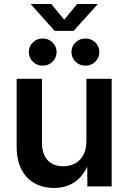

<svg xmlns="http://www.w3.org/2000/svg" viewBox="-20 -928 639 956"><path d="M249 7.8Q193.8 7.8 151.9 -15.9Q109.9 -39.6 86.4 -85.4Q63 -131.3 63 -197.3V-535.6H189V-216.8Q189 -161.1 217 -130.6Q245.1 -100.1 294.9 -100.1Q328.1 -100.1 354 -114.3Q379.9 -128.4 395 -156.5Q410.2 -184.6 410.2 -225.6V-535.6H536.1V0H415L414.1 -133.8H428.7Q405.3 -63 360.1 -27.6Q314.9 7.8 249 7.8ZM405.3 -601.1Q376.5 -601.1 356.2 -620.8Q335.9 -640.6 335.9 -668.9Q335.9 -697.3 356.2 -716.8Q376.5 -736.3 405.3 -736.3Q434.6 -736.3 454.6 -716.8Q474.6 -697.3 474.6 -668.9Q474.6 -640.6 454.6 -620.8Q434.6 -601.1 405.3 -601.1ZM192.4 -601.1Q163.6 -601.1 143.6 -620.8Q123.5 -640.6 123.5 -668.9Q123.5 -697.3 143.6 -716.8Q163.6 -736.3 192.4 -736.3Q221.7 -736.3 241.7 -716.8Q261.7 -697.3 261.7 -668.9Q261.7 -640.6 241.7 -620.8Q221.7 -601.1 192.4 -601.1ZM235.4 -908.2 299.8 -829.6 364.3 -908.2H465.3V-905.8L346.7 -774.4H252L134.3 -905.8V-908.2Z"/></svg>

Font: Inter 20pt SemiBold
Style: Regular
Weight: 600
Version: Version 4.001;git-66647c0bb